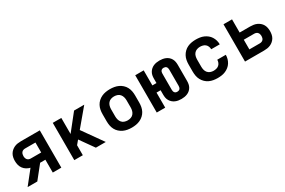

<svg xmlns="http://www.w3.org/2000/svg" viewBox="80 -1419 3440 2319"><g transform="rotate(-30 1800.0 -260.0)"><path d="M49 0 196 -185Q169 -191 144.5 -206Q120 -221 103.5 -243.5Q87 -266 80 -293.5Q73 -321 73 -350Q73 -373 77.5 -396.5Q82 -420 93.5 -440.5Q105 -461 123 -477Q141 -493 162.5 -503Q184 -513 207.5 -516.5Q231 -520 255 -520H519V0H400V-179H327L184 0ZM255 -280H400V-419H255Q242 -419 229 -414.5Q216 -410 207.5 -399.5Q199 -389 195.5 -376Q192 -363 192 -350Q192 -336 195.5 -323Q199 -310 207.5 -299.5Q216 -289 229 -284.5Q242 -280 255 -280Z M700 0V-520H819V-296L997 -520H1139L939 -282L1139 0H1001L942 -83L864 -193L819 -139V0Z M1500 8Q1470 8 1440.5 3Q1411 -2 1384 -14.5Q1357 -27 1334.5 -47.5Q1312 -68 1298 -94.5Q1284 -121 1278.5 -150.5Q1273 -180 1273 -210V-310Q1273 -340 1278.5 -369.5Q1284 -399 1298 -425.5Q1312 -452 1334.5 -472.5Q1357 -493 1384 -505.5Q1411 -518 1440.5 -523Q1470 -528 1500 -528Q1530 -528 1559.5 -523Q1589 -518 1616 -505.5Q1643 -493 1665.5 -472.5Q1688 -452 1702 -425.5Q1716 -399 1721.5 -369.5Q1727 -340 1727 -310V-210Q1727 -180 1721.5 -150.5Q1716 -121 1702 -94.5Q1688 -68 1665.5 -47.5Q1643 -27 1616 -14.5Q1589 -2 1559.5 3Q1530 8 1500 8ZM1500 -93Q1523 -93 1545 -100.5Q1567 -108 1581.5 -125.5Q1596 -143 1602 -165Q1608 -187 1608 -210V-310Q1608 -333 1602 -355Q1596 -377 1581.5 -394.5Q1567 -412 1545 -419.5Q1523 -427 1500 -427Q1477 -427 1455 -419.5Q1433 -412 1418.5 -394.5Q1404 -377 1398 -355Q1392 -333 1392 -310V-210Q1392 -187 1398 -165Q1404 -143 1418.5 -125.5Q1433 -108 1455 -100.5Q1477 -93 1500 -93Z M2192 8Q2170 8 2148.5 4.5Q2127 1 2107.5 -7.5Q2088 -16 2071.5 -30.5Q2055 -45 2044 -64Q2033 -83 2029 -104Q2025 -125 2025 -147V-210H1968V0H1850V-520H1968V-310H2025V-373Q2025 -395 2029 -416Q2033 -437 2044 -456Q2055 -475 2071.5 -489.5Q2088 -504 2107.5 -512.5Q2127 -521 2148.5 -524.5Q2170 -528 2192 -528Q2213 -528 2234.5 -524.5Q2256 -521 2276 -512.5Q2296 -504 2312.5 -489.5Q2329 -475 2339.5 -456Q2350 -437 2354 -416Q2358 -395 2358 -373V-147Q2358 -125 2354 -104Q2350 -83 2339.5 -64Q2329 -45 2312.5 -30.5Q2296 -16 2276 -7.5Q2256 1 2234.5 4.5Q2213 8 2192 8ZM2192 -93Q2202 -93 2212 -96.5Q2222 -100 2228.5 -108Q2235 -116 2237.5 -126.5Q2240 -137 2240 -147V-373Q2240 -383 2237.5 -393.5Q2235 -404 2228.5 -412Q2222 -420 2212 -423.5Q2202 -427 2192 -427Q2181 -427 2171.5 -423.5Q2162 -420 2155.5 -412Q2149 -404 2146.5 -393.5Q2144 -383 2144 -373V-147Q2144 -137 2146.5 -126.5Q2149 -116 2155.5 -108Q2162 -100 2171.5 -96.5Q2181 -93 2192 -93Z M2698 8Q2668 8 2638.5 3Q2609 -2 2582 -14.5Q2555 -27 2533.5 -48Q2512 -69 2498 -95Q2484 -121 2478.5 -150.5Q2473 -180 2473 -210V-310Q2473 -340 2478.5 -369.5Q2484 -399 2498 -425Q2512 -451 2533.5 -472Q2555 -493 2582 -505.5Q2609 -518 2638.5 -523Q2668 -528 2698 -528Q2725 -528 2753 -524Q2781 -520 2806.5 -509Q2832 -498 2854 -480.5Q2876 -463 2891 -439Q2906 -415 2913.5 -388Q2921 -361 2921 -333Q2921 -333 2921 -333Q2921 -333 2921 -333H2802Q2802 -333 2802 -333Q2802 -333 2802 -333Q2802 -353 2794.5 -372Q2787 -391 2772 -404Q2757 -417 2737 -422Q2717 -427 2698 -427Q2675 -427 2653.5 -419Q2632 -411 2617.5 -394Q2603 -377 2597.5 -354.5Q2592 -332 2592 -310V-210Q2592 -188 2597.5 -165.5Q2603 -143 2617.5 -126Q2632 -109 2653.5 -101Q2675 -93 2698 -93Q2717 -93 2737 -98Q2757 -103 2772 -116Q2787 -129 2794.5 -148Q2802 -167 2802 -187Q2802 -187 2802 -187Q2802 -187 2802 -187H2921Q2921 -187 2921 -187Q2921 -187 2921 -187Q2921 -159 2913.5 -132Q2906 -105 2891 -81Q2876 -57 2854 -39.5Q2832 -22 2806.5 -11Q2781 0 2753 4Q2725 8 2698 8Z M3081 0V-520H3200V-336H3346Q3370 -336 3393 -332.5Q3416 -329 3437.5 -319.5Q3459 -310 3477 -294.5Q3495 -279 3506.5 -258.5Q3518 -238 3522.5 -215Q3527 -192 3527 -168Q3527 -145 3522.5 -121.5Q3518 -98 3506.5 -78Q3495 -58 3477 -42Q3459 -26 3437.5 -16.5Q3416 -7 3393 -3.5Q3370 0 3346 0ZM3200 -101H3346Q3359 -101 3371.5 -105.5Q3384 -110 3392.5 -119.5Q3401 -129 3404.5 -142Q3408 -155 3408 -168Q3408 -181 3404.5 -194Q3401 -207 3392.5 -217Q3384 -227 3371.5 -231.5Q3359 -236 3346 -236H3200Z"/></g></svg>

Font: Iosevka SS04 Extended
Style: Bold
Weight: 700
Width: 7
Monospace: yes
Designer: Belleve Invis
Foundry: Belleve Invis
Version: Version 19.0.0; ttfautohint (v1.8.4)